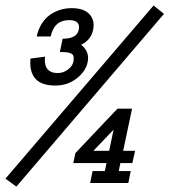

<svg xmlns="http://www.w3.org/2000/svg" viewBox="-64 -672 630 705"><path d="M257.8 -443.8Q251 -410.2 217.5 -384Q184.1 -357.9 139.2 -357.9Q39.1 -357.9 47.9 -457L101.1 -463.9Q95.2 -403.8 147.9 -403.8Q168 -403.8 184.6 -416Q201.2 -428.2 205.1 -443.8Q210.9 -471.2 195.8 -476.1Q189 -481 155.8 -481L166 -529.8Q217.8 -529.8 225.1 -562Q232.9 -598.1 189.9 -598.1Q134.8 -598.1 122.1 -538.1H70.8Q82 -589.8 119.1 -617.2Q154.8 -642.1 199.2 -642.1Q244.1 -642.1 264.6 -619.6Q285.2 -597.2 277.8 -562Q270 -524.9 233.9 -507.8Q266.1 -481.9 257.8 -443.8ZM538.1 -621.1 -3.9 13.2 -43.9 -16.1 500 -651.9ZM407.2 0H267.1L275.9 -43.9H320.8L327.1 -73.2H205.1L212.9 -109.9L367.2 -272.9H420.9L388.2 -118.2H432.1L421.9 -73.2H377.9L372.1 -43.9H416ZM336.9 -118.2 353 -195.8 278.8 -118.2Z"/></svg>

Font: Anonymous Pro
Style: Italic
Weight: 400
Italic angle: -12°
Monospace: yes
Designer: Mark Simonson
Version: Version 1.003